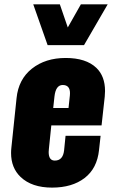

<svg xmlns="http://www.w3.org/2000/svg" viewBox="-20 -857 521 888"><path d="M200.2 -648.4H368.7L478 -836.9H354L293.5 -730L256.8 -836.9H133.8ZM220.7 10.7C282.6 10.7 332.8 -4.1 371.3 -33.7C409.9 -63.3 432.1 -106.4 438 -163.1L445.3 -229H283.2L276.4 -161.1C272.8 -129.9 258.5 -114.3 233.4 -114.3C214.5 -114.3 205.1 -127.4 205.1 -153.8C205.1 -158 205.4 -162.8 206.1 -168L217.3 -276.9H449.7L464.4 -409.7C465.3 -418.8 465.8 -427.6 465.8 -436C465.8 -481.6 452.5 -517.3 425.8 -543C393.9 -573.6 346.5 -588.9 283.7 -588.9C221.2 -588.9 169.2 -572.4 127.7 -539.6C86.2 -506.7 62.5 -461.3 56.6 -403.3L32.7 -174.8C31.7 -166 31.2 -157.6 31.2 -149.4C31.2 -103.5 45.9 -66.6 75.2 -38.6C109.7 -5.7 158.2 10.7 220.7 10.7ZM226.1 -357.4 231.9 -410.6C235.8 -446.1 248.5 -463.9 270 -463.9C292.5 -463.9 303.7 -451.3 303.7 -426.3C303.7 -423 303.5 -419.6 303.2 -416L296.9 -357.4Z"/></svg>

Font: Oswald
Style: Heavy
Weight: 800
Designer: Vernon Adams
Foundry: Vernon Adams
Version: 3.0; ttfautohint (v0.95.6-bc232) -l 8 -r 50 -G 200 -x 0 -w "